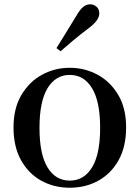

<svg xmlns="http://www.w3.org/2000/svg" viewBox="-20 -859 652 895"><path d="M305.2 16.1Q231.4 16.1 172.1 -16.8Q112.8 -49.8 77.9 -112.5Q43 -175.3 43 -265.1Q43 -354 79.6 -416Q116.2 -478 175.8 -510.5Q235.4 -543 305.2 -543Q375 -543 434.8 -510.7Q494.6 -478.5 531.2 -416.5Q567.9 -354.5 567.9 -265.1Q567.9 -174.8 532.7 -112.1Q497.6 -49.3 438 -16.6Q378.4 16.1 305.2 16.1ZM305.2 -17.1Q371.6 -17.1 409.2 -78.9Q446.8 -140.6 446.8 -263.2Q446.8 -385.3 409.2 -447.5Q371.6 -509.8 305.2 -509.8Q238.8 -509.8 201.4 -447.5Q164.1 -385.3 164.1 -263.2Q164.1 -140.6 201.4 -78.9Q238.8 -17.1 305.2 -17.1ZM243.2 -634.8Q264.2 -668.9 286.1 -704.1Q308.1 -739.3 335.9 -785.2Q352.5 -814.5 367.7 -826.7Q382.8 -838.9 400.9 -838.9Q417 -838.9 429.9 -827.6Q442.9 -816.4 442.9 -795.9Q442.9 -763.7 390.1 -725.1Q350.1 -694.8 320.3 -669.7Q290.5 -644.5 262.2 -620.1Z"/></svg>

Font: Source Han Serif TW SemiBold
Style: Regular
Weight: 600
Designer: Ryoko NISHIZUKA Ë•øÂ°öÊ∂ºÂ≠ê (kana & ideographs); Frank Grie√ühammer (Latin, Greek & Cyrillic); Wenlong ZHANG Âº†ÊñáÈæô 
Foundry: Adobe
Version: Version 2.003;hotconv 1.1.1;makeotfexe 2.6.0